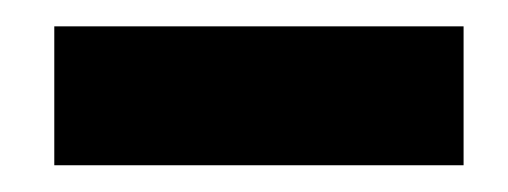

<svg xmlns="http://www.w3.org/2000/svg" viewBox="-20 -764 384 145"><path d="M21 -639.2ZM21 -744.1H330.1V-639.2H21Z"/></svg>

Font: Argentum Sans
Style: Bold
Weight: 700
Designer: Julieta Ulanovsky (Modified by Cristiano Sobral)
Foundry: Julieta Ulanovsky
Version: Version 1.000; ttfautohint (v1.5.65-e2d9)